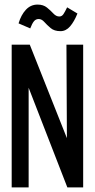

<svg xmlns="http://www.w3.org/2000/svg" viewBox="-20 -818 415 838"><path d="M31 0V-623H110L272 -215L270 -623H343V0H274L105 -435V0ZM273 -786 318 -759Q304 -724 286 -703Q268 -682 244 -682Q217 -682 201 -695.5Q185 -709 173.5 -722Q162 -735 149 -735Q136 -735 128 -725Q120 -715 112 -694L61 -716Q72 -753 93 -775.5Q114 -798 144 -798Q169 -798 185 -785Q201 -772 213 -759Q225 -746 239 -746Q250 -746 257 -756.5Q264 -767 273 -786Z"/></svg>

Font: Inconsolata Condensed SemiBold
Style: Regular
Weight: 600
Width: 3
Monospace: yes
Designer: Raph Levien, Cyreal, Brenton Simpson
Foundry: Raph Levien, Cyreal, Google
Version: Version 3.100; ttfautohint (v1.8.4.7-5d5b)